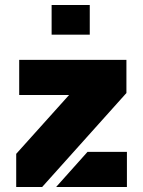

<svg xmlns="http://www.w3.org/2000/svg" viewBox="-20 -750 574 770"><path d="M45 -133 257 -369H57V-510H487V-377L149 0H45ZM331 -141H489V0H205ZM187 -730H340V-611H187Z"/></svg>

Font: Saira Stencil One
Style: Regular
Weight: 400
Designer: Hector Gatti with collaboration of the Omnibus-Type team
Foundry: Omnibus-Type
Version: Version 1.004